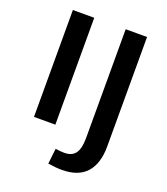

<svg xmlns="http://www.w3.org/2000/svg" viewBox="-163 -793 1001 1148"><g transform="rotate(20 337.5 -219.5)"><path d="M101 0ZM101 -680H237V0H101ZM277 233 288 135Q320 140 344 140Q393 140 415 109.5Q437 79 437 14V-680H573V16Q573 125 521.5 183Q470 241 364 241Q328 241 277 233Z"/></g></svg>

Font: MartelSansBold
Style: Bold
Weight: 700
Designer: Dan Reynolds and Mathieu Réguer
Foundry: Dan Reynolds and Mathieu Réguer
Version: Version 1.002; ttfautohint (v1.1) -l 5 -r 5 -G 72 -x 0 -D la